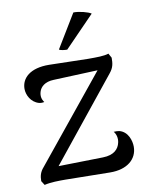

<svg xmlns="http://www.w3.org/2000/svg" viewBox="-83 -781 655 848"><g transform="rotate(-10 245.0 -357.0)"><path d="M384 -702C372 -711 330 -722 305 -721L214 -571C219 -566 239 -564 250 -564ZM414 -170C407 -171 399 -172 389 -171C399 -160 405 -140 400 -120C394 -93 373 -69 323 -68L123 -64L416 -428C435 -451 437 -469 437 -495L426 -515C405 -508 374 -508 333 -508L159 -512C74 -513 34 -474 34 -426C34 -399 51 -364 86 -354C94 -352 103 -352 110 -354C100 -367 96 -383 102 -402C108 -422 128 -442 168 -443L366 -451L57 -71C41 -53 36 -35 36 -12L48 7C77 0 113 0 142 0L342 3C420 4 465 -36 465 -91C465 -117 453 -160 414 -170Z"/></g></svg>

Font: Arima Koshi
Style: Regular
Weight: 400
Designer: Joana Correia and Natanael Gama
Foundry: NDISCOVER
Version: Version 1.019;PS 001.019;hotconv 1.0.88;makeotf.lib2.5.64775